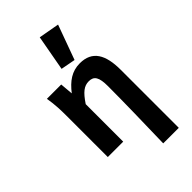

<svg xmlns="http://www.w3.org/2000/svg" viewBox="-281 -860 1119 1119"><g transform="rotate(-45 278.0 -301.0)"><path d="M64 -491C74 -432 75 -382 75 -345V0H202V-309C242 -369 270 -391 309 -391C352 -391 368 -364 368 -291C368 -169 364 12 360 164V172H488V-306C488 -431 448 -502 346 -502C280 -502 233 -468 189 -411L182 -491ZM338 -537 416 -751 288 -774 248 -554Z"/></g></svg>

Font: Source Sans Pro SemBd
Style: Regular
Weight: 700
Designer: Paul D. Hunt
Foundry: Adobe Systems Incorporated
Version: Version 2.020;PS 2.0;hotconv 1.0.86;makeotf.lib2.5.63406